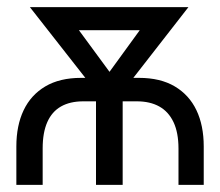

<svg xmlns="http://www.w3.org/2000/svg" viewBox="-20 -520 618 540"><path d="M371 -301H355L510 -500H64L220 -301H208Q148 -301 107.5 -277Q67 -253 46.5 -210Q26 -167 26 -108V0H100V-103Q100 -147 113 -176.5Q126 -206 151.5 -220.5Q177 -235 214 -235H250V0H325V-235H365Q402 -235 428 -220.5Q454 -206 468 -176.5Q482 -147 482 -102V0H553V-108Q553 -167 532.5 -210Q512 -253 471.5 -277Q431 -301 371 -301ZM288 -318 202 -435H373Z"/></svg>

Font: Advent Pro Medium
Style: Regular
Weight: 500
Designer: VivaRado, Andreas Kalpakidis
Foundry: VivaRado, Andreas Kalpakidis
Version: Version 3.000